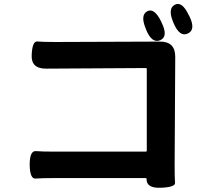

<svg xmlns="http://www.w3.org/2000/svg" viewBox="-20 -880 1040 951"><path d="M777 50Q705 53 706 7Q706 2 701 2H249Q185 2 156.5 4.5Q128 7 127 -64Q127 -134 158 -131.5Q189 -129 245 -129H702Q707 -129 707 -134V-538Q707 -543 702 -543L210 -540Q133 -539 137 -608Q140 -677 165 -674.5Q190 -672 257 -672L773 -674Q848 -674 848 -599L845 -64Q845 4 847 25.5Q849 47 777 50ZM910 -714Q870 -695 840 -765L838 -770Q810 -837 845 -856Q881 -876 914 -807L918 -800Q951 -732 910 -714ZM774 -681Q733 -663 704 -732L702 -738Q674 -805 709 -824Q744 -843 778 -774L781 -767Q814 -699 774 -681Z"/></svg>

Font: Resource Han Rounded KR
Style: Bold
Weight: 700
Designer: Cyano Hao (round all glyphs); Ryoko NISHIZUKA 西塚涼子 (kana, bopomofo & ideographs); Paul D. Hunt (Latin, Greek & Cyrillic)
Foundry: Cyano Hao
Version: 0.990